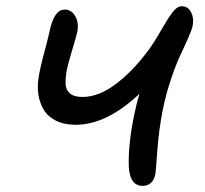

<svg xmlns="http://www.w3.org/2000/svg" viewBox="-20 -631 661 620"><path d="M439.9 -30.8Q420.4 -30.8 408.9 -46.4Q397.5 -62 396 -91.8Q393.1 -164.6 415 -268.1Q420.9 -295.9 430.2 -328.1Q324.2 -228 224.1 -228Q187 -228 160.4 -241.5Q133.8 -254.9 121.1 -276.9Q108.4 -298.8 104.2 -324Q100.1 -349.1 104 -376Q108.4 -407.7 122.6 -460.4Q136.7 -513.2 139.2 -525.9Q153.8 -600.1 189 -600.1Q210 -600.1 222.4 -579.8Q234.9 -559.6 230 -529.8Q226.6 -513.7 213.1 -469.5Q199.7 -425.3 195.8 -405.8Q191.4 -380.9 191.7 -361.3Q191.9 -341.8 205.3 -329.8Q218.8 -317.9 246.1 -317.9Q298.3 -317.9 353 -358.9Q407.7 -399.9 457 -465.8Q475.6 -490.2 498.5 -530.5Q521.5 -570.8 536.6 -590.8Q551.8 -610.8 566.9 -610.8Q587.4 -610.8 597.2 -591.3Q606.9 -571.8 602.1 -547.9Q599.1 -533.7 587.4 -507.3Q575.7 -481 562.3 -452.6Q548.8 -424.3 532.2 -375.5Q515.6 -326.7 504.9 -272.9Q492.7 -209.5 487.8 -142.1Q482.9 -74.7 481.9 -69.8Q474.1 -30.8 439.9 -30.8Z"/></svg>

Font: Shantell Sans Irregular
Style: Italic
Weight: 400
Italic angle: -11.31°
Designer: Stephen Nixon, Anya Danilova, Shantell Martin
Foundry: Arrow Type
Version: Version 1.006;[9816181b4]